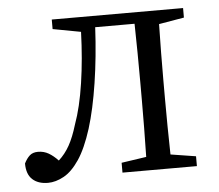

<svg xmlns="http://www.w3.org/2000/svg" viewBox="-43 -562 709 622"><g transform="rotate(-5 311.0 -251.0)"><path d="M574 -483 492 -469Q491 -428 490.5 -376.5Q490 -325 490 -286V-228Q490 -189 490.5 -137.5Q491 -86 492 -45L574 -32V0H332V-32L413 -44Q414 -86 414.5 -137.5Q415 -189 415 -228V-286Q415 -327 414.5 -381.5Q414 -436 413 -477H285Q280 -381 267 -296.5Q254 -212 235 -151Q215 -88 191 -52.5Q167 -17 140.5 -2.5Q114 12 89 12Q57 12 38.5 -5Q20 -22 20 -57Q28 -73 38 -82Q48 -91 65 -91Q84 -91 99.5 -82Q115 -73 130 -57Q151 -76 165.5 -102Q180 -128 192 -168Q212 -223 223.5 -300.5Q235 -378 238 -466L147 -483V-514H574Z"/></g></svg>

Font: Shippori Mincho TTF
Style: Regular
Weight: 400
Version: Version 2.100